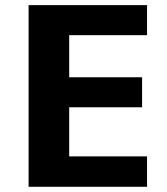

<svg xmlns="http://www.w3.org/2000/svg" viewBox="-20 -717 641 737"><path d="M544.4 -116.7V0H89.8V-697.3H544.4V-582H245.6V-420.4H525.4V-305.2H245.6V-116.7Z"/></svg>

Font: Lunasima
Style: Bold
Weight: 700
Designer: The DocRepair Project, Monotype Design Team
Foundry: Google
Version: Version 2.009